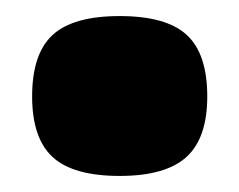

<svg xmlns="http://www.w3.org/2000/svg" viewBox="-20 -209 298 239"><path d="M238 -89Q238 -37 212 -13.5Q186 10 129 10Q71 10 45.5 -13.5Q20 -37 20 -89Q20 -142 45.5 -165.5Q71 -189 129 -189Q187 -189 212.5 -165.5Q238 -142 238 -89Z"/></svg>

Font: Fivo Sans Black
Style: Regular
Weight: 900
Designer: Alexander Slobzheninov
Foundry: Alexander Slobzheninov
Version: 1.0